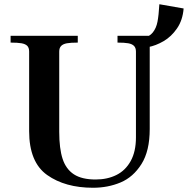

<svg xmlns="http://www.w3.org/2000/svg" viewBox="-20 -869 886 906"><path d="M117.5 -250V-625.5Q117.5 -643.5 108.8 -652.5Q100 -661.5 81.5 -664.8Q63 -668 30 -668V-700H347V-668Q314 -668 295.8 -664.8Q277.5 -661.5 268.5 -652.2Q259.5 -643 259.5 -625.5V-247Q259.5 -168 275.5 -119.2Q291.5 -70.5 329 -46.2Q366.5 -22 431 -22Q486.5 -22 529.2 -43.2Q572 -64.5 596.8 -109.2Q621.5 -154 621.5 -221V-625.5Q621.5 -643 612.5 -652.2Q603.5 -661.5 585.2 -664.8Q567 -668 534.5 -668V-700H686.5V-625.5V-260Q686.5 -156.5 647.5 -94.8Q608.5 -33 548.8 -8Q489 17 419 17Q287.5 17 202.5 -43.2Q117.5 -103.5 117.5 -250ZM732 -849 846.5 -829Q842 -773.5 815.2 -734.8Q788.5 -696 752 -674.8Q715.5 -653.5 678.5 -646.5L653.5 -688.5Q685 -695.5 701.2 -716Q717.5 -736.5 723.2 -766.8Q729 -797 732 -849Z"/></svg>

Font: Didactic
Style: Regular
Weight: 400
Designer: Tyler Finck
Foundry: Etcetera Type Co
Version: Version 3.007;FEAKit 1.0